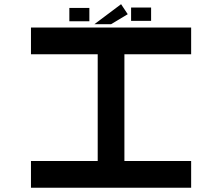

<svg xmlns="http://www.w3.org/2000/svg" viewBox="-20 -879 1040 899"><path d="M125 0V-125H437.5V-625H125V-750H875V-625H562.5V-125H875V0ZM687.5 -781.2H593.8V-843.8H687.5ZM398.4 -779.3H304.7V-841.8H398.4ZM421.9 -765.6 546.9 -859.4 578.1 -812.5 500 -765.6Z"/></svg>

Font: Xanmono
Style: Regular
Weight: 400
Designer: GGBotNet
Foundry: GGBotNet
Version: 1.00